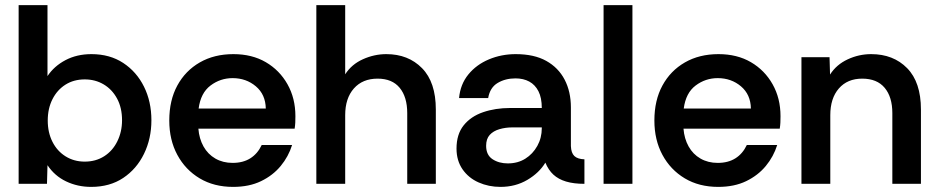

<svg xmlns="http://www.w3.org/2000/svg" viewBox="-20 -720 3672 752"><path d="M337 12Q284 12 239 -9.5Q194 -31 166 -73L164 0H53V-700H166V-422Q192 -461 236.5 -484.5Q281 -508 338 -508Q410 -508 462.5 -473.5Q515 -439 544 -380.5Q573 -322 573 -249Q573 -177 544 -117.5Q515 -58 462.5 -23Q410 12 337 12ZM312 -87Q355 -87 388 -108Q421 -129 439.5 -166.5Q458 -204 458 -249Q458 -298 438.5 -334Q419 -370 386 -389.5Q353 -409 312 -409Q269 -409 236.5 -388.5Q204 -368 185.5 -331.5Q167 -295 167 -248Q167 -201 185.5 -164.5Q204 -128 237 -107.5Q270 -87 312 -87Z M893 12Q818 12 762 -21.5Q706 -55 674.5 -113.5Q643 -172 643 -248Q643 -327 674.5 -385Q706 -443 762.5 -475.5Q819 -508 894 -508Q967 -508 1021 -476.5Q1075 -445 1106 -390Q1137 -335 1137 -265Q1137 -251 1136.5 -240Q1136 -229 1134 -216H757Q760 -177 777 -146.5Q794 -116 823.5 -99Q853 -82 891 -82Q932 -82 960.5 -100Q989 -118 1005 -152H1124Q1110 -107 1079.5 -70Q1049 -33 1002.5 -10.5Q956 12 893 12ZM758 -295H1021Q1020 -350 982 -382Q944 -414 891 -414Q843 -414 804.5 -385Q766 -356 758 -295Z M1219 0V-700H1332V-429Q1357 -468 1401.5 -488Q1446 -508 1493 -508Q1579 -508 1633 -453Q1687 -398 1687 -291V0H1575V-277Q1575 -340 1545.5 -376Q1516 -412 1459 -412Q1400 -412 1366 -373.5Q1332 -335 1332 -269V0Z M1940 12Q1894 12 1854.5 -5.5Q1815 -23 1791.5 -57Q1768 -91 1768 -138Q1768 -194 1796 -229Q1824 -264 1872 -280.5Q1920 -297 1978 -297H2102Q2102 -337 2089 -362.5Q2076 -388 2053 -400.5Q2030 -413 1999 -413Q1959 -413 1929 -395Q1899 -377 1892 -336H1778Q1783 -390 1814.5 -428.5Q1846 -467 1895 -487.5Q1944 -508 2000 -508Q2072 -508 2119.5 -481.5Q2167 -455 2191.5 -408Q2216 -361 2216 -299V-148Q2217 -121 2229.5 -109Q2242 -97 2269 -96V0Q2227 0 2197 -9Q2167 -18 2147.5 -36Q2128 -54 2116 -83Q2092 -43 2045.5 -15.5Q1999 12 1940 12ZM1969 -80Q2008 -80 2037.5 -98.5Q2067 -117 2084.5 -148.5Q2102 -180 2102 -218V-221H1986Q1960 -221 1936 -214Q1912 -207 1898 -191.5Q1884 -176 1884 -149Q1884 -113 1909 -96.5Q1934 -80 1969 -80Z M2344 0V-700H2457V0Z M2793 12Q2718 12 2662 -21.5Q2606 -55 2574.5 -113.5Q2543 -172 2543 -248Q2543 -327 2574.5 -385Q2606 -443 2662.5 -475.5Q2719 -508 2794 -508Q2867 -508 2921 -476.5Q2975 -445 3006 -390Q3037 -335 3037 -265Q3037 -251 3036.5 -240Q3036 -229 3034 -216H2657Q2660 -177 2677 -146.5Q2694 -116 2723.5 -99Q2753 -82 2791 -82Q2832 -82 2860.5 -100Q2889 -118 2905 -152H3024Q3010 -107 2979.5 -70Q2949 -33 2902.5 -10.5Q2856 12 2793 12ZM2658 -295H2921Q2920 -350 2882 -382Q2844 -414 2791 -414Q2743 -414 2704.5 -385Q2666 -356 2658 -295Z M3119 0V-496H3229L3231 -428Q3256 -467 3300 -487.5Q3344 -508 3392 -508Q3479 -508 3533 -453Q3587 -398 3587 -291V0H3475V-277Q3475 -340 3445 -376Q3415 -412 3357 -412Q3299 -412 3265.5 -373.5Q3232 -335 3232 -269V0Z"/></svg>

Font: Rethink Sans SemiBold
Style: Regular
Weight: 600
Designer: The Rethink Sans project authors (Hans Thiessen). DM Sans designed by Colophon Foundry.
Foundry: Rethink Communications LLC
Version: Version 1.001